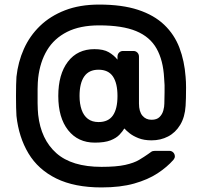

<svg xmlns="http://www.w3.org/2000/svg" viewBox="-20 -693 881 840"><path d="M424 127Q306 127 226.5 88Q147 49 104.5 -22Q62 -93 52 -186Q51 -200 50.5 -223Q50 -246 50 -272Q50 -298 50.5 -321Q51 -344 52 -357Q59 -422 84.5 -479Q110 -536 155 -579.5Q200 -623 264.5 -648Q329 -673 414 -673Q514 -673 584 -650Q654 -627 698.5 -584.5Q743 -542 765 -484Q787 -426 792 -357Q794 -335 794 -310.5Q794 -286 793.5 -264.5Q793 -243 792 -230Q789 -181 768.5 -147Q748 -113 715.5 -96Q683 -79 643 -79Q610 -79 586 -88.5Q562 -98 547 -110Q532 -122 524 -131Q517 -119 503 -104Q489 -89 463.5 -79Q438 -69 395 -69Q321 -69 278 -123.5Q235 -178 235 -273Q235 -368 277 -423Q319 -478 393 -478Q433 -478 456 -464.5Q479 -451 494 -432V-445Q494 -456 501 -463Q508 -470 518 -470H564Q574 -470 581 -463Q588 -456 588 -445V-240Q588 -205 603 -187Q618 -169 643 -169Q666 -169 678 -181Q690 -193 694.5 -209.5Q699 -226 699 -240Q699 -260 700 -290Q701 -320 698 -352Q694 -429 665 -480.5Q636 -532 575.5 -557Q515 -582 414 -582Q330 -582 273.5 -553.5Q217 -525 186 -473.5Q155 -422 147 -352Q145 -335 144.5 -304Q144 -273 144.5 -241.5Q145 -210 147 -191Q159 -83 226.5 -23Q294 37 424 37Q489 37 527.5 28.5Q566 20 588.5 6.5Q611 -7 628 -19Q636 -25 642 -29Q648 -33 658 -33H721Q731 -33 738 -26Q745 -19 745 -8Q745 -4 743 -0.5Q741 3 739 6Q711 38 669 65.5Q627 93 567 110Q507 127 424 127ZM411 -159Q454 -159 474 -188Q494 -217 494 -273Q494 -329 474 -358.5Q454 -388 411 -388Q369 -388 348.5 -358.5Q328 -329 328 -273Q328 -239 337 -213Q346 -187 364.5 -173Q383 -159 411 -159Z"/></svg>

Font: Rubik Light SemiBold
Style: Regular
Weight: 600
Version: Version 2.300;gftools[0.9.30]